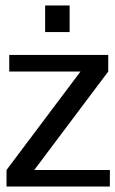

<svg xmlns="http://www.w3.org/2000/svg" viewBox="-20 -686 424 706"><path d="M384 0H4V-61L276 -423H14V-484H378V-423L106 -61H384ZM236 -568H146V-666H236Z"/></svg>

Font: Gamestation Display
Style: Regular
Weight: 400
Designer: Jonas Hecksher
Foundry: Jonas Hecksher, Playtypeª, e-types AS
Version: Version 1.003